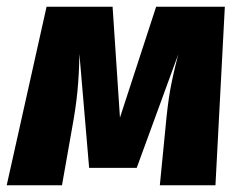

<svg xmlns="http://www.w3.org/2000/svg" viewBox="-38 -553 719 573"><path d="M605 0H439L456 -173Q462 -239 469.5 -282Q477 -325 494 -391L370 -52H228L199 -392Q198 -330 193 -279.5Q188 -229 177 -170L147 0H-18L101 -533H298L320 -202L428 -533H633Z"/></svg>

Font: Trujillo ExtraBold
Style: Italic
Weight: 800
Italic angle: -8°
Designer: Fira Sans original fonts by bBox Type GmbH, Carrois Corporate GbR, & Edenspiekermann AG / Changes by Cristiano Sobral
Foundry: Fira Sans original fonts by bBox Type GmbH, Carrois Corporate GbR, & Edenspiekermann AG / Changes by Cristiano Sobral
Version: Version 4.301;July 28, 2020;FontCreator 13.0.0.2655 64-bit